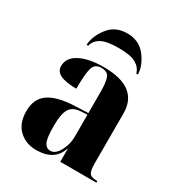

<svg xmlns="http://www.w3.org/2000/svg" viewBox="-183 -887 945 1017"><g transform="rotate(30 289.5 -378.5)"><path d="M188 10Q300 10 329 -79H331V0H552V-10H547Q513 -10 503 -26Q493 -42 493 -83V-389Q493 -550 281 -550Q191 -550 136 -522Q81 -494 81 -441Q81 -378 211 -378Q211 -466 221 -503Q231 -540 271 -540Q311 -540 321 -512Q331 -484 331 -428V-298L253 -295Q146 -291 93.5 -255.5Q41 -220 41 -143Q41 -69 83 -29.5Q125 10 188 10ZM256 -24Q230 -24 218 -49.5Q206 -75 206 -149Q206 -220 224.5 -251.5Q243 -283 294 -286L331 -288V-152Q331 -108 309 -66Q287 -24 256 -24ZM142 -606H152Q159 -639 191.5 -658Q224 -677 299 -677Q373 -677 405.5 -657.5Q438 -638 446 -606H456Q455 -659 414 -713Q373 -767 299 -767Q226 -767 185 -713Q144 -659 142 -606Z"/></g></svg>

Font: Noto Serif Display SemiCondensed Extra
Style: Regular
Weight: 800
Width: 4
Designer: Monotype Design Team
Foundry: Monotype Imaging Inc.
Version: Version 1.900